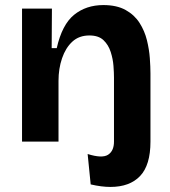

<svg xmlns="http://www.w3.org/2000/svg" viewBox="-20 -559 673 758"><path d="M67 0V-525H185L184 -369H204Q225 -462 272.5 -500.5Q320 -539 388 -539Q441 -539 476 -519.5Q511 -500 531 -468.5Q551 -437 560 -400.5Q569 -364 571.5 -329.5Q574 -295 574 -269V-27V0Q574 93 533 136Q492 179 416 179Q381 179 338 169L326 49Q383 67 406.5 52Q430 37 430 0V-253Q430 -271 428 -298.5Q426 -326 417 -354Q408 -382 388.5 -400.5Q369 -419 333 -419Q292 -419 265.5 -394.5Q239 -370 225 -329Q211 -288 211 -240V0Z"/></svg>

Font: Bricolage Grotesque 10pt Bricolage Grotesque 10pt Regular
Style: Bold
Weight: 700
Designer: Mathieu Triay
Foundry: Atelier Triay
Version: Version 1.000; ttfautohint (v1.8.4.7-5d5b);gftools[0.9.32]